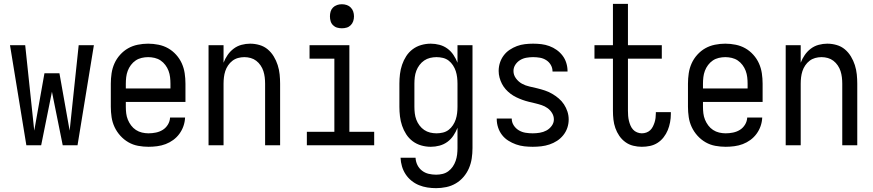

<svg xmlns="http://www.w3.org/2000/svg" viewBox="-20 -755 4540 998"><path d="M117 0 32 -520H111L158 -76L211 -374H289L342 -76L389 -520H468L383 0H306L250 -278L194 0Z M752 8Q725 8 698 3Q671 -2 647.5 -15.5Q624 -29 605.5 -49.5Q587 -70 575.5 -94.5Q564 -119 560 -146Q556 -173 556 -200V-320Q556 -347 560 -374Q564 -401 575 -425.5Q586 -450 604.5 -470.5Q623 -491 646 -504Q669 -517 696 -522.5Q723 -528 750 -528Q777 -528 804 -522.5Q831 -517 854 -504Q877 -491 895.5 -470.5Q914 -450 925 -425.5Q936 -401 940 -374Q944 -347 944 -320V-225H634V-200Q634 -183 636 -166Q638 -149 644.5 -133Q651 -117 661.5 -103Q672 -89 686.5 -79.5Q701 -70 718 -66Q735 -62 752 -62Q771 -62 790.5 -66Q810 -70 826 -80Q842 -90 852.5 -107Q863 -124 864 -144H942Q941 -121 933.5 -99.5Q926 -78 912.5 -59.5Q899 -41 880.5 -27.5Q862 -14 841 -6Q820 2 797 5Q774 8 752 8ZM866 -295V-320Q866 -337 864 -354Q862 -371 856 -387Q850 -403 839.5 -417Q829 -431 815 -440.5Q801 -450 784 -454Q767 -458 750 -458Q733 -458 716 -454Q699 -450 685 -440.5Q671 -431 660.5 -417Q650 -403 644 -387Q638 -371 636 -354Q634 -337 634 -320V-295Z M1064 0V-520H1142V-429Q1150 -450 1163 -469Q1176 -488 1194.5 -502Q1213 -516 1235.5 -522Q1258 -528 1280 -528Q1305 -528 1329 -521Q1353 -514 1371.5 -498.5Q1390 -483 1403 -461.5Q1416 -440 1423.5 -416.5Q1431 -393 1433.5 -368.5Q1436 -344 1436 -320V0H1358V-320Q1358 -337 1356 -353.5Q1354 -370 1349 -385.5Q1344 -401 1334.5 -415Q1325 -429 1312 -439Q1299 -449 1283 -453.5Q1267 -458 1250 -458Q1233 -458 1217 -453.5Q1201 -449 1188 -439Q1175 -429 1165.5 -415Q1156 -401 1151 -385.5Q1146 -370 1144 -353.5Q1142 -337 1142 -320V0Z M1575 0V-70H1718V-450H1589V-520H1796V-70H1925V0ZM1757 -608Q1744 -608 1732 -611.5Q1720 -615 1711 -624Q1702 -633 1698.5 -645Q1695 -657 1695 -670Q1695 -683 1698.5 -695Q1702 -707 1711 -716Q1720 -725 1732 -729Q1744 -733 1757 -733Q1770 -733 1782 -729Q1794 -725 1803 -716Q1812 -707 1816 -695Q1820 -683 1820 -670Q1820 -657 1816 -645Q1812 -633 1803 -624Q1794 -615 1782 -611.5Q1770 -608 1757 -608Z M2247 223Q2224 223 2201.5 219.5Q2179 216 2158 207.5Q2137 199 2119 184.5Q2101 170 2088.5 151Q2076 132 2069.5 110Q2063 88 2062 65H2140Q2141 85 2149.5 102.5Q2158 120 2173.5 132Q2189 144 2208 148.5Q2227 153 2247 153Q2264 153 2280.5 149Q2297 145 2310.5 135Q2324 125 2333.5 111Q2343 97 2348.5 81Q2354 65 2356 48.5Q2358 32 2358 15V-91Q2350 -70 2337 -50.5Q2324 -31 2305.5 -17.5Q2287 -4 2264.5 2Q2242 8 2219 8Q2194 8 2169.5 1Q2145 -6 2125 -21Q2105 -36 2091.5 -57Q2078 -78 2070 -101.5Q2062 -125 2059 -150Q2056 -175 2056 -200V-320Q2056 -345 2059 -370Q2062 -395 2070 -418.5Q2078 -442 2091.5 -463Q2105 -484 2125 -499Q2145 -514 2169.5 -521Q2194 -528 2219 -528Q2242 -528 2264.5 -522Q2287 -516 2305.5 -502.5Q2324 -489 2337 -469.5Q2350 -450 2358 -429V-520H2436V15Q2436 42 2432 68.5Q2428 95 2417.5 119.5Q2407 144 2389.5 164.5Q2372 185 2349 198.5Q2326 212 2299.5 217.5Q2273 223 2247 223ZM2249 -62Q2266 -62 2282.5 -66Q2299 -70 2312 -80Q2325 -90 2334.5 -104.5Q2344 -119 2349 -134.5Q2354 -150 2356 -166.5Q2358 -183 2358 -200V-320Q2358 -337 2356 -353.5Q2354 -370 2349 -385.5Q2344 -401 2334.5 -415.5Q2325 -430 2312 -440Q2299 -450 2282.5 -454Q2266 -458 2249 -458Q2232 -458 2215.5 -454Q2199 -450 2185 -440.5Q2171 -431 2160.5 -417Q2150 -403 2144 -387Q2138 -371 2136 -354Q2134 -337 2134 -320V-200Q2134 -183 2136 -166Q2138 -149 2144 -133Q2150 -117 2160.5 -103Q2171 -89 2185 -79.5Q2199 -70 2215.5 -66Q2232 -62 2249 -62Z M2749 8Q2727 8 2705 5.5Q2683 3 2662 -4.5Q2641 -12 2622 -24Q2603 -36 2589.5 -53.5Q2576 -71 2569 -92.5Q2562 -114 2562 -136V-139H2640V-138Q2640 -119 2650.5 -103Q2661 -87 2677 -77.5Q2693 -68 2711.5 -65Q2730 -62 2749 -62Q2767 -62 2785.5 -65Q2804 -68 2820 -76.5Q2836 -85 2847.5 -100.5Q2859 -116 2859 -134Q2859 -152 2849.5 -167.5Q2840 -183 2826 -193Q2812 -203 2795.5 -208.5Q2779 -214 2762 -218Q2745 -222 2728.5 -226Q2712 -230 2695.5 -236Q2679 -242 2663.5 -249.5Q2648 -257 2634 -267.5Q2620 -278 2608.5 -291Q2597 -304 2589 -319.5Q2581 -335 2576.5 -352Q2572 -369 2572 -386Q2572 -408 2578.5 -428.5Q2585 -449 2598 -466.5Q2611 -484 2629 -496Q2647 -508 2667 -515.5Q2687 -523 2708.5 -525.5Q2730 -528 2751 -528Q2773 -528 2794 -525.5Q2815 -523 2835.5 -515.5Q2856 -508 2873.5 -495.5Q2891 -483 2904 -466Q2917 -449 2923.5 -428Q2930 -407 2930 -386V-383H2852V-384Q2852 -402 2843 -417.5Q2834 -433 2819 -442.5Q2804 -452 2786.5 -455Q2769 -458 2751 -458Q2734 -458 2716.5 -455Q2699 -452 2684 -443Q2669 -434 2659 -419Q2649 -404 2649 -386Q2649 -365 2662 -347.5Q2675 -330 2693 -320Q2711 -310 2731.5 -305.5Q2752 -301 2772.5 -296Q2793 -291 2812.5 -284.5Q2832 -278 2850 -267.5Q2868 -257 2884 -243.5Q2900 -230 2911.5 -212.5Q2923 -195 2929.5 -175Q2936 -155 2936 -134Q2936 -112 2929 -91Q2922 -70 2908 -52.5Q2894 -35 2875.5 -23Q2857 -11 2836 -4Q2815 3 2793 5.5Q2771 8 2749 8Z M3316 8Q3294 8 3271.5 2.5Q3249 -3 3230.5 -16.5Q3212 -30 3199 -49Q3186 -68 3178.5 -89.5Q3171 -111 3168.5 -133.5Q3166 -156 3166 -179V-450H3070V-520H3166V-735H3244V-520H3420V-450H3244V-179Q3244 -166 3245 -153Q3246 -140 3249 -127.5Q3252 -115 3257 -103Q3262 -91 3270.5 -81.5Q3279 -72 3291.5 -67Q3304 -62 3316 -62Q3328 -62 3339.5 -66Q3351 -70 3359.5 -78Q3368 -86 3373.5 -97Q3379 -108 3382.5 -119Q3386 -130 3387.5 -142Q3389 -154 3389 -166V-172H3467V-162Q3467 -141 3463 -119.5Q3459 -98 3451 -78.5Q3443 -59 3429.5 -41.5Q3416 -24 3398 -12.5Q3380 -1 3359 3.5Q3338 8 3316 8Z M3752 8Q3725 8 3698 3Q3671 -2 3647.5 -15.5Q3624 -29 3605.5 -49.5Q3587 -70 3575.5 -94.5Q3564 -119 3560 -146Q3556 -173 3556 -200V-320Q3556 -347 3560 -374Q3564 -401 3575 -425.5Q3586 -450 3604.5 -470.5Q3623 -491 3646 -504Q3669 -517 3696 -522.5Q3723 -528 3750 -528Q3777 -528 3804 -522.5Q3831 -517 3854 -504Q3877 -491 3895.5 -470.5Q3914 -450 3925 -425.5Q3936 -401 3940 -374Q3944 -347 3944 -320V-225H3634V-200Q3634 -183 3636 -166Q3638 -149 3644.5 -133Q3651 -117 3661.5 -103Q3672 -89 3686.5 -79.5Q3701 -70 3718 -66Q3735 -62 3752 -62Q3771 -62 3790.5 -66Q3810 -70 3826 -80Q3842 -90 3852.5 -107Q3863 -124 3864 -144H3942Q3941 -121 3933.5 -99.5Q3926 -78 3912.5 -59.5Q3899 -41 3880.5 -27.5Q3862 -14 3841 -6Q3820 2 3797 5Q3774 8 3752 8ZM3866 -295V-320Q3866 -337 3864 -354Q3862 -371 3856 -387Q3850 -403 3839.5 -417Q3829 -431 3815 -440.5Q3801 -450 3784 -454Q3767 -458 3750 -458Q3733 -458 3716 -454Q3699 -450 3685 -440.5Q3671 -431 3660.5 -417Q3650 -403 3644 -387Q3638 -371 3636 -354Q3634 -337 3634 -320V-295Z M4064 0V-520H4142V-429Q4150 -450 4163 -469Q4176 -488 4194.5 -502Q4213 -516 4235.5 -522Q4258 -528 4280 -528Q4305 -528 4329 -521Q4353 -514 4371.5 -498.5Q4390 -483 4403 -461.5Q4416 -440 4423.5 -416.5Q4431 -393 4433.5 -368.5Q4436 -344 4436 -320V0H4358V-320Q4358 -337 4356 -353.5Q4354 -370 4349 -385.5Q4344 -401 4334.5 -415Q4325 -429 4312 -439Q4299 -449 4283 -453.5Q4267 -458 4250 -458Q4233 -458 4217 -453.5Q4201 -449 4188 -439Q4175 -429 4165.5 -415Q4156 -401 4151 -385.5Q4146 -370 4144 -353.5Q4142 -337 4142 -320V0Z"/></svg>

Font: Iosevka Web
Style: Regular
Weight: 400
Monospace: yes
Designer: Belleve Invis
Foundry: Belleve Invis
Version: Version 28.0.3; ttfautohint (v1.8.3)